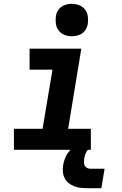

<svg xmlns="http://www.w3.org/2000/svg" viewBox="-20 -785 640 1006"><path d="M53 0V-110H203L255 -420H135V-530H406L337 -110H456V0ZM356 -595Q336 -595 317.5 -602.5Q299 -610 287.5 -625Q276 -640 273 -660Q270 -680 273 -701Q275 -715 282.5 -728Q290 -741 302 -749.5Q314 -758 328 -761.5Q342 -765 356 -765Q377 -765 395.5 -757.5Q414 -750 425.5 -735Q437 -720 440 -700Q443 -680 440 -659Q437 -645 430 -632Q423 -619 411 -610.5Q399 -602 384.5 -598.5Q370 -595 356 -595ZM436 201Q418 201 400.5 199Q383 197 367.5 190.5Q352 184 339 173.5Q326 163 318.5 148Q311 133 309.5 115Q308 97 311 79Q314 63 319.5 47.5Q325 32 335 17.5Q345 3 358 -8.5Q371 -20 387 -27Q403 -34 419 -36.5Q435 -39 451 -39L445 0Q440 0 437 4Q434 8 432 12Q430 16 428 20.5Q426 25 425 29.5Q424 34 423 38Q422 42 421 47Q420 56 420 65.5Q420 75 424 83Q428 91 436 95Q444 99 453 99H528L511 201Z"/></svg>

Font: Iosevka Curly XBdExObl
Style: Regular
Weight: 800
Width: 7
Italic angle: -9°
Monospace: yes
Designer: Belleve Invis
Foundry: Belleve Invis
Version: Version 11.1.0; ttfautohint (v1.8.3)